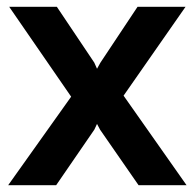

<svg xmlns="http://www.w3.org/2000/svg" viewBox="-20 -544 571 564"><path d="M147 -524 257 -360 265 -342 275 -360 384 -524H525L343 -263L528 0H387L274 -163L265 -180L257 -163L145 0H4L189 -260L7 -524Z"/></svg>

Font: YasnoRaleway
Style: Bold
Weight: 700
Designer: Matt McInerney, Pablo Impallari, Rodrigo Fuenzalida
Foundry: Matt McInerney, Pablo Impallari, Rodrigo Fuenzalida
Version: Version 4.026